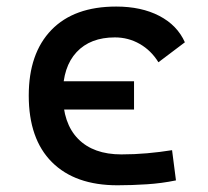

<svg xmlns="http://www.w3.org/2000/svg" viewBox="-20 -547 626 577"><path d="M333 9.8Q205.6 9.8 136 -59.8Q66.4 -129.4 66.4 -259.8Q66.4 -386.7 134.5 -457Q202.6 -527.3 329.1 -527.3Q404.8 -527.3 458.7 -499.3Q512.7 -471.2 535.6 -419.9L456.1 -359.9Q434.1 -395.5 399.9 -415Q365.7 -434.6 325.2 -434.6Q251.5 -434.6 210.2 -390.4Q168.9 -346.2 168.9 -264.6Q168.9 -176.3 214.8 -129.6Q260.7 -83 344.7 -83Q383.8 -83 422.1 -86.4Q460.4 -89.8 497.1 -95.7L508.8 -4.9Q466.3 3.9 421.4 6.8Q376.5 9.8 333 9.8ZM105 -217.8V-302.7H382.8V-217.8Z"/></svg>

Font: Cascadia Code PL
Style: Regular
Weight: 400
Monospace: yes
Designer: Aaron Bell
Foundry: Saja Typeworks
Version: Version 2102.003